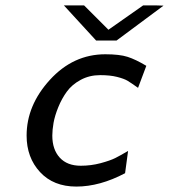

<svg xmlns="http://www.w3.org/2000/svg" viewBox="-20 -687 629 715"><path d="M79.1 -182.1Q79.1 -294.9 166 -389.9Q252.9 -484.9 372.1 -484.9Q425.3 -484.9 455.1 -475.3Q484.9 -465.8 524.9 -441.9L494.1 -359.9Q467.3 -378.9 454.6 -386.5Q441.9 -394 416 -400.6Q390.1 -407.2 353 -407.2Q313 -407.2 280.5 -389.6Q248 -372.1 229 -345.9Q210 -319.8 197 -287.8Q184.1 -255.9 179.4 -229.5Q174.8 -203.1 174.8 -182.1Q174.8 -130.4 202.4 -100.1Q230 -69.8 280.8 -69.8Q318.8 -69.8 354.5 -79.3Q390.1 -88.9 409.2 -98.4Q428.2 -107.9 457 -125L445.8 -42Q351.6 7.8 264.2 7.8Q179.2 7.8 129.2 -46.1Q79.1 -100.1 79.1 -182.1ZM217.8 -667H293L383.8 -576.2L513.2 -667H558.1L588.9 -666L414.1 -536.1H337.9Z"/></svg>

Font: CMU Bright
Style: SemiBoldOblique
Weight: 600
Italic angle: -12°
Version: Version 0.7.0